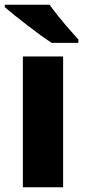

<svg xmlns="http://www.w3.org/2000/svg" viewBox="-25 -786 356 806"><path d="M240 0H71V-549H240ZM183 -766Q199 -744 221 -716.5Q243 -689 265.5 -663.5Q288 -638 304 -620V-606H192Q172 -619 145 -638.5Q118 -658 89.5 -680Q61 -702 36 -722Q11 -742 -5 -756V-766Z"/></svg>

Font: Noto Sans Meetei Mayek ExtraBold
Style: Regular
Weight: 800
Designer: Monotype Design Team and Neelakash Kshetrimayum
Foundry: Monotype Imaging Inc.
Version: Version 2.002; ttfautohint (v1.8.4.7-5d5b)